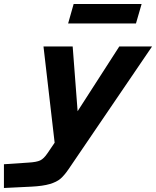

<svg xmlns="http://www.w3.org/2000/svg" viewBox="-116 -711 786 967"><path d="M227.1 -592.8 254.9 -690.9H597.2L568.8 -592.8ZM230 140.1Q208 172.4 188.7 189Q169.4 205.6 134.8 215.8Q100.1 226.1 43 229L-96.2 235.8V116.2L27.8 107.9Q68.4 105.5 86.4 96.9Q104.5 88.4 123 61L159.2 7.8L103 -477.1H250L274.9 -150.9L484.9 -477.1H649.9Z"/></svg>

Font: IntelOne Mono Bold
Style: Italic
Weight: 700
Italic angle: -16°
Designer: Fred Shallcrass
Foundry: Frere-Jones Type LLC
Version: Version 1.200;hotconv 1.1.0;makeotfexe 2.6.0;FJTRelease1.2